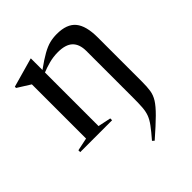

<svg xmlns="http://www.w3.org/2000/svg" viewBox="-213 -649 1001 1001"><g transform="rotate(-45 288.0 -148.0)"><path d="M418.5 -6V-350Q418.5 -400.5 392 -425.8Q365.5 -451 309 -451Q274.5 -451 242.2 -442.2Q210 -433.5 186.5 -423.5V-28.5L258 -13.5V0H23V-13.5L94.5 -28.5V-428L23 -473V-482L184.5 -527.5H186.5V-442Q232 -475 263 -492.2Q294 -509.5 319 -515.8Q344 -522 372 -522Q445.5 -522 478 -482.8Q510.5 -443.5 510.5 -358.5V-32Q510.5 6 506.5 32.5Q502.5 59 486.8 84.2Q471 109.5 436.2 144Q401.5 178.5 339.5 232.5L329 223Q362 185 380.2 160.2Q398.5 135.5 406.5 113.8Q414.5 92 416.5 64.5Q418.5 37 418.5 -6Z"/></g></svg>

Font: Newsreader Display
Style: Regular
Weight: 400
Designer: Hugues Gentile
Foundry: Production Type
Version: Version 1.001